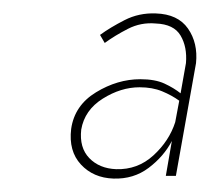

<svg xmlns="http://www.w3.org/2000/svg" viewBox="-20 -722 312 286"><path d="M101 -529Q106 -558 133 -575Q160 -592 188 -592Q207 -592 221.5 -586Q236 -580 247 -572L241 -540Q232 -512 208.5 -490.5Q185 -469 153 -470Q128 -471 113 -486.5Q98 -502 101 -529ZM136 -658Q151 -669 170.5 -679Q190 -689 212 -687Q239 -686 249 -669Q259 -652 257 -628L249 -583Q239 -591 225 -597.5Q211 -604 189 -604Q155 -604 123 -584.5Q91 -565 86 -530Q82 -497 100.5 -477Q119 -457 149 -456Q179 -455 201.5 -472Q224 -489 236 -512L227 -460H242L272 -628Q275 -658 260 -679.5Q245 -701 212 -702Q187 -703 165.5 -692Q144 -681 129 -670Z"/></svg>

Font: Jost* 200 Thin Italic
Style: Italic
Weight: 200
Italic angle: -10°
Version: Version 3.200; ttfautohint (v0.97) -l 8 -r 50 -G 200 -x 14 -